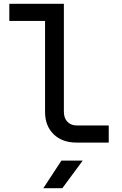

<svg xmlns="http://www.w3.org/2000/svg" viewBox="-20 -750 640 1010"><path d="M382 0Q307 0 262 -44Q217 -88 217 -161V-640H29V-730H316V-162Q316 -129 334.5 -109.5Q353 -90 385 -90H552V0ZM208 240 303 95H415L308 240Z"/></svg>

Font: JetBrains Mono NL Medium
Style: Regular
Weight: 500
Monospace: yes
Designer: Philipp Nurullin, Konstantin Bulenkov
Foundry: JetBrains
Version: Version 2.305; ttfautohint (v1.8.4.7-5d5b)